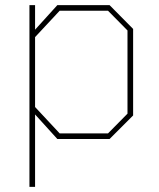

<svg xmlns="http://www.w3.org/2000/svg" viewBox="-20 -543 620 750"><path d="M95 187V-523H117V-427L204 -523H408L500 -430V-92L408 0H204L117 -96V187ZM213 -22H402L478 -99V-424L402 -501H213L117 -398V-125Z"/></svg>

Font: Tomorrow Thin
Style: Regular
Weight: 250
Designer: Tony de Marco, Monica Rizzolli
Foundry: Just in Type
Version: Version 2.002